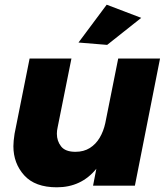

<svg xmlns="http://www.w3.org/2000/svg" viewBox="-20 -790 717 817"><path d="M222 7Q129 7 83 -44Q37 -95 37 -168Q37 -189 42 -221L106 -541H284L225 -247Q222 -234 222 -221Q222 -190 240 -167Q258 -144 301 -144Q336.5 -144 362.2 -160.2Q388 -176.5 404.2 -204Q420.5 -231.5 428 -266L483 -541H661L554 0H376L390 -72Q326 7 222 7ZM436 -599 314 -609 434 -770 581 -714Z"/></svg>

Font: Argentum Novus
Style: Bold Italic
Weight: 700
Designer: Julieta Ulanovsky (font) & Cristiano Sobral (main changes)
Foundry: Julieta Ulanovsky (font) & Cristiano Sobral (main changes)
Version: Version 3.00;November 27, 2020;FontCreator 13.0.0.2655 64-bi